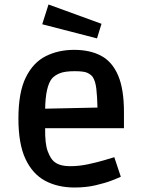

<svg xmlns="http://www.w3.org/2000/svg" viewBox="-20 -821 629 855"><path d="M312 14Q237 14 181 -16Q125 -46 93.5 -113Q62 -180 62 -293Q62 -410 95 -476.5Q128 -543 184 -571Q240 -599 310 -599Q381 -599 430.5 -572.5Q480 -546 506 -485Q532 -424 532 -322V-250H181Q180 -180 192.5 -147.5Q205 -115 219 -103Q231 -92 249 -86.5Q267 -81 294 -81Q332 -81 372 -89.5Q412 -98 444 -107.5Q476 -117 489 -121L518 -34Q508 -29 478.5 -17.5Q449 -6 406 4Q363 14 312 14ZM211 -471Q183 -436 181 -337L414 -342Q413 -391 409 -425.5Q405 -460 393 -478Q386 -488 370.5 -496Q355 -504 313 -504Q268 -504 245.5 -494.5Q223 -485 211 -471ZM412 -650 168 -713 196 -801 432 -715Z"/></svg>

Font: Ruda
Style: Bold
Weight: 700
Designer: Mariela Monsalve and Angelina Sanchez
Foundry: Mariela Monsalve and Angelina Sanchez
Version: Version 2.000